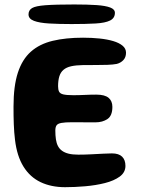

<svg xmlns="http://www.w3.org/2000/svg" viewBox="-20 -790 616 838"><path d="M264 27Q203.5 27 157.2 5Q111 -17 82.5 -62.8Q54 -108.5 45.5 -179.5Q43.5 -195.5 42.2 -212.5Q41 -229.5 40.2 -247.8Q39.5 -266 39.2 -285.2Q39 -304.5 39 -325.5Q39 -414.5 58 -472.8Q77 -531 114.8 -564.5Q152.5 -598 209.8 -611.8Q267 -625.5 342.5 -625.5Q380 -625.5 414 -622Q448 -618.5 474 -610.8Q500 -603 515 -590.5Q530 -578 530 -560Q530 -540 518.5 -527.8Q507 -515.5 489.5 -511Q474 -508 449.2 -507Q424.5 -506 396.8 -506.2Q369 -506.5 343 -506Q311.5 -505.5 290.5 -500.8Q269.5 -496 257 -485.2Q244.5 -474.5 239 -456.8Q233.5 -439 233.5 -413.5Q233.5 -399 237.8 -390.2Q242 -381.5 256.2 -378Q270.5 -374.5 300 -374.5Q311 -374.5 324.2 -374.8Q337.5 -375 351.2 -375.8Q365 -376.5 377.8 -376.8Q390.5 -377 400.5 -377Q437.5 -377 454 -363Q470.5 -349 470.5 -323.5Q470.5 -285 449 -270.5Q427.5 -256 396.5 -256Q384 -256 370.5 -256Q357 -256 343.8 -256.2Q330.5 -256.5 318 -256.5Q305.5 -256.5 296 -256.5Q264 -256.5 248 -253.5Q232 -250.5 226.8 -242.8Q221.5 -235 221.5 -220.5Q221.5 -199 224 -182Q226.5 -165 233 -152.5Q239.5 -140 251 -131.8Q262.5 -123.5 279.8 -119.2Q297 -115 322 -115Q350 -115 378 -116.5Q406 -118 430 -119.2Q454 -120.5 468.5 -120.5Q498.5 -120.5 513 -106.2Q527.5 -92 527.5 -66Q527.5 -37.5 502.5 -19.2Q477.5 -1 437.8 9Q398 19 352 23Q306 27 264 27ZM292 -685Q236.5 -685 194.2 -687.5Q152 -690 128.2 -699Q104.5 -708 104.5 -727Q104.5 -745.5 120 -754.8Q135.5 -764 178.5 -767.2Q221.5 -770.5 304 -770.5Q362 -770.5 401.5 -767.8Q441 -765 461.2 -757.2Q481.5 -749.5 481.5 -734Q481.5 -711 460.5 -700.5Q439.5 -690 397.5 -687.5Q355.5 -685 292 -685Z"/></svg>

Font: Gluten SemiBold
Style: Regular
Weight: 600
Designer: Tyler Finck
Foundry: Etcetera Type Company
Version: Version 1.300